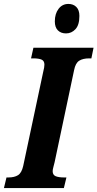

<svg xmlns="http://www.w3.org/2000/svg" viewBox="-40 -957 496 977"><path d="M-7 -54H3Q33 -54 51.5 -65.5Q70 -77 78 -112L180 -592Q186 -615 186 -628Q186 -647 172 -653.5Q158 -660 128 -660H118L130 -714H436L425 -660H414Q382 -660 363 -648Q344 -636 337 -600L238 -132Q236 -123 232 -108.5Q228 -94 228 -86Q228 -67 243 -60.5Q258 -54 287 -54H298L285 0H-20ZM239 -848Q239 -887 258 -912Q277 -937 308 -937Q333 -937 348.5 -921.5Q364 -906 364 -876Q364 -830 344 -808.5Q324 -787 296 -787Q270 -787 254.5 -802.5Q239 -818 239 -848Z"/></svg>

Font: Noto Serif CondExtraBold
Style: Italic
Weight: 800
Width: 3
Italic angle: -12°
Designer: Monotype Design Team
Foundry: Monotype Imaging Inc.
Version: Version 1.001